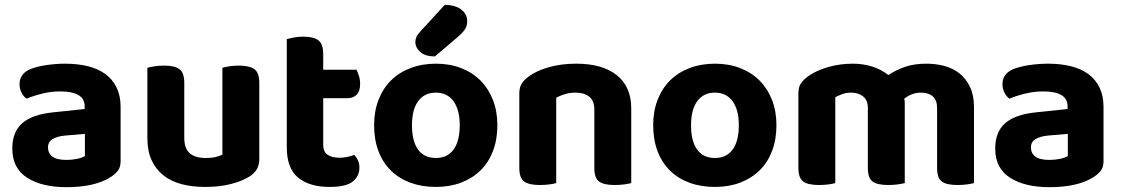

<svg xmlns="http://www.w3.org/2000/svg" viewBox="-20 -760 4650 796"><path d="M256 -97Q278 -97 299.5 -101.5Q321 -106 332 -113V-205L250 -198Q218 -195 198.5 -183.5Q179 -172 179 -149Q179 -125 197 -111Q215 -97 256 -97ZM250 -496Q302 -496 344.5 -485.5Q387 -475 417 -453Q447 -431 463.5 -397Q480 -363 480 -317V-91Q480 -65 466.5 -49.5Q453 -34 434 -23Q403 -4 358 6Q313 16 256 16Q153 16 92 -23.5Q31 -63 31 -144Q31 -213 72 -249Q113 -285 198 -294L331 -308V-319Q331 -351 305 -366Q279 -381 230 -381Q192 -381 155.5 -372Q119 -363 90 -351Q78 -359 69.5 -375.5Q61 -392 61 -411Q61 -455 107 -474Q136 -485 174.5 -490.5Q213 -496 250 -496Z M1055 -100Q1055 -53 1014 -28Q982 -8 935 3.5Q888 15 831 15Q777 15 733 3.5Q689 -8 657.5 -33Q626 -58 608.5 -96Q591 -134 591 -188V-479Q602 -482 620 -485Q638 -488 660 -488Q705 -488 724.5 -473Q744 -458 744 -416V-189Q744 -144 767 -124.5Q790 -105 832 -105Q858 -105 875.5 -109.5Q893 -114 902 -119V-479Q912 -482 930 -485Q948 -488 970 -488Q1015 -488 1035 -473Q1055 -458 1055 -416V-100Z M1320 -159Q1320 -131 1338 -118.5Q1356 -106 1388 -106Q1403 -106 1420 -109.5Q1437 -113 1449 -118Q1458 -108 1464 -95Q1470 -82 1470 -65Q1470 -30 1442.5 -7.5Q1415 15 1347 15Q1263 15 1216 -23.5Q1169 -62 1169 -149V-598Q1180 -601 1198 -604.5Q1216 -608 1237 -608Q1281 -608 1300.5 -592.5Q1320 -577 1320 -536V-471H1458Q1463 -461 1468 -445.5Q1473 -430 1473 -413Q1473 -381 1458.5 -367Q1444 -353 1421 -353H1320V-159Z M2042 -241Q2042 -182 2024 -134.5Q2006 -87 1972.5 -54Q1939 -21 1892 -3Q1845 15 1787 15Q1729 15 1681.5 -2.5Q1634 -20 1600.5 -53Q1567 -86 1549 -133.5Q1531 -181 1531 -241Q1531 -299 1549.5 -346.5Q1568 -394 1601.5 -427Q1635 -460 1682.5 -478Q1730 -496 1787 -496Q1844 -496 1891 -478Q1938 -460 1971.5 -426.5Q2005 -393 2023.5 -346Q2042 -299 2042 -241ZM1787 -376Q1740 -376 1714 -341Q1688 -306 1688 -241Q1688 -174 1713.5 -139.5Q1739 -105 1787 -105Q1835 -105 1860.5 -140Q1886 -175 1886 -241Q1886 -305 1860 -340.5Q1834 -376 1787 -376ZM1824 -740Q1870 -739 1893.5 -719.5Q1917 -700 1917 -674Q1917 -653 1908 -639Q1899 -625 1877 -606L1783 -526Q1743 -526 1722.5 -544.5Q1702 -563 1702 -586Q1702 -597 1706.5 -607Q1711 -617 1724 -631Z M2444 -307Q2444 -342 2423 -359Q2402 -376 2367 -376Q2343 -376 2323 -370Q2303 -364 2286 -355V-1Q2276 2 2258 4.5Q2240 7 2218 7Q2173 7 2153 -7.5Q2133 -22 2133 -64V-373Q2133 -399 2144 -415Q2155 -431 2175 -445Q2207 -468 2257.5 -482Q2308 -496 2369 -496Q2478 -496 2537.5 -448Q2597 -400 2597 -311V-1Q2586 2 2568 4.5Q2550 7 2528 7Q2483 7 2463.5 -7.5Q2444 -22 2444 -64V-307Z M3199 -241Q3199 -182 3181 -134.5Q3163 -87 3129.5 -54Q3096 -21 3049 -3Q3002 15 2944 15Q2886 15 2838.5 -2.5Q2791 -20 2757.5 -53Q2724 -86 2706 -133.5Q2688 -181 2688 -241Q2688 -299 2706.5 -346.5Q2725 -394 2758.5 -427Q2792 -460 2839.5 -478Q2887 -496 2944 -496Q3001 -496 3048 -478Q3095 -460 3128.5 -426.5Q3162 -393 3180.5 -346Q3199 -299 3199 -241ZM2944 -376Q2897 -376 2871 -341Q2845 -306 2845 -241Q2845 -174 2870.5 -139.5Q2896 -105 2944 -105Q2992 -105 3017.5 -140Q3043 -175 3043 -241Q3043 -305 3017 -340.5Q2991 -376 2944 -376Z M4018 -1Q4007 2 3989 4.5Q3971 7 3949 7Q3904 7 3884.5 -7.5Q3865 -22 3865 -64V-312Q3865 -345 3847 -360.5Q3829 -376 3798 -376Q3778 -376 3760.5 -369Q3743 -362 3729 -351Q3730 -346 3730.5 -341Q3731 -336 3731 -331V-1Q3720 2 3702 4.5Q3684 7 3662 7Q3617 7 3597.5 -7.5Q3578 -22 3578 -64V-312Q3578 -345 3558 -360.5Q3538 -376 3509 -376Q3488 -376 3471 -369.5Q3454 -363 3443 -357V-1Q3433 2 3415 4.5Q3397 7 3375 7Q3330 7 3310 -7.5Q3290 -22 3290 -64V-373Q3290 -399 3301 -415Q3312 -431 3332 -445Q3365 -468 3413.5 -482Q3462 -496 3515 -496Q3557 -496 3594.5 -484.5Q3632 -473 3663 -449Q3693 -469 3731 -482.5Q3769 -496 3821 -496Q3860 -496 3895.5 -486.5Q3931 -477 3958 -455.5Q3985 -434 4001.5 -399.5Q4018 -365 4018 -316Z M4331 -97Q4353 -97 4374.5 -101.5Q4396 -106 4407 -113V-205L4325 -198Q4293 -195 4273.5 -183.5Q4254 -172 4254 -149Q4254 -125 4272 -111Q4290 -97 4331 -97ZM4325 -496Q4377 -496 4419.5 -485.5Q4462 -475 4492 -453Q4522 -431 4538.5 -397Q4555 -363 4555 -317V-91Q4555 -65 4541.5 -49.5Q4528 -34 4509 -23Q4478 -4 4433 6Q4388 16 4331 16Q4228 16 4167 -23.5Q4106 -63 4106 -144Q4106 -213 4147 -249Q4188 -285 4273 -294L4406 -308V-319Q4406 -351 4380 -366Q4354 -381 4305 -381Q4267 -381 4230.5 -372Q4194 -363 4165 -351Q4153 -359 4144.5 -375.5Q4136 -392 4136 -411Q4136 -455 4182 -474Q4211 -485 4249.5 -490.5Q4288 -496 4325 -496Z"/></svg>

Font: Baloo Tammudu 2
Style: Bold
Weight: 700
Designer: Maithili Shingre, Omkar Shende and Ek Type
Foundry: Ek Type
Version: Version 1.640;hotconv 1.0.111;makeotfexe 2.5.65597; ttfautoh